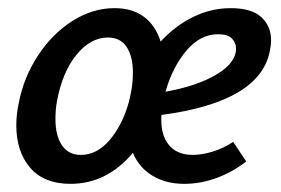

<svg xmlns="http://www.w3.org/2000/svg" viewBox="-20 -445 689 471"><path d="M645 -346Q645 -334 642 -320Q618 -195 376 -163Q373 -117 393 -91Q413 -65 453 -65Q475 -65 501.5 -73Q528 -81 552 -97L584 -49Q551 -23 511.5 -8.5Q472 6 432 6Q387 6 354 -14Q321 -34 306 -70Q242 6 153 6Q88 6 54 -33.5Q20 -73 20 -138Q20 -164 26 -192Q38 -255 73 -308.5Q108 -362 157.5 -393.5Q207 -425 261 -425Q305 -425 333.5 -403.5Q362 -382 374 -343Q410 -382 454 -403.5Q498 -425 546 -425Q597 -425 621 -403Q645 -381 645 -346ZM515 -361Q471 -361 437 -320.5Q403 -280 386 -220Q464 -234 511.5 -262.5Q559 -291 559 -326Q559 -340 549 -350.5Q539 -361 515 -361ZM302 -222Q306 -243 306 -267Q306 -307 290.5 -330Q275 -353 245 -353Q202 -353 167.5 -310.5Q133 -268 120 -198Q116 -177 116 -153Q116 -112 132 -88.5Q148 -65 178 -65Q223 -65 257 -111.5Q291 -158 302 -222Z"/></svg>

Font: Ysabeau Semibold
Style: Italic
Weight: 600
Italic angle: -12°
Designer: Christian Thalmann (Catharsis Fonts)
Version: Version 0.003